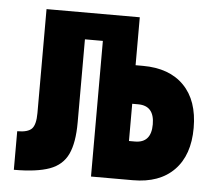

<svg xmlns="http://www.w3.org/2000/svg" viewBox="-43 -564 672 610"><g transform="rotate(5 293.0 -259.0)"><path d="M22.5 0V-123Q56.6 -123 69.1 -136.2Q81.5 -149.4 81.5 -186V-517.6H378.9V-364.7H402.3Q486.8 -364.7 533.4 -317.1Q580.1 -269.5 580.1 -182.1Q580.1 -95.2 533.4 -47.6Q486.8 0 402.3 0H268.6V-432.6H211.4V-167.5Q211.4 -103 194.3 -66.4Q177.2 -29.8 136.2 -14.9Q95.2 0 22.5 0ZM378.9 -123H397.9Q449.7 -123 449.7 -182.1Q449.7 -241.7 397.9 -241.7H378.9Z"/></g></svg>

Font: Cascadia Mono PL
Style: Bold
Weight: 700
Monospace: yes
Designer: Aaron Bell
Foundry: Saja Typeworks
Version: Version 2404.023; ttfautohint (v1.8.4)